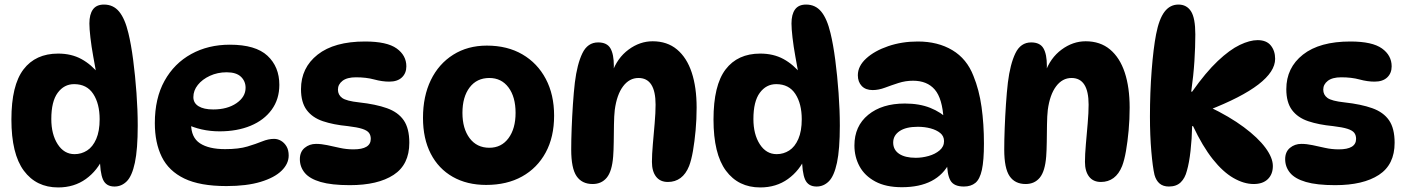

<svg xmlns="http://www.w3.org/2000/svg" viewBox="-20 -808 6166 842"><path d="M235 14Q139 14 84.5 -59.5Q30 -133 30 -284Q30 -434 83 -503.5Q136 -573 235 -573Q293 -573 337 -549Q381 -525 416 -481L404 -477Q397 -516 389 -560Q381 -604 376.5 -643Q372 -682 372 -705Q372 -745 387.5 -766.5Q403 -788 436 -788Q477 -788 502.5 -757Q528 -726 543 -663Q555 -614 564 -545Q573 -476 578.5 -400.5Q584 -325 584 -257Q584 -153 571.5 -94.5Q559 -36 536 -13Q513 10 482 10Q445 10 431.5 -21Q418 -52 418 -122H435Q408 -60 356.5 -23Q305 14 235 14ZM307 -132Q337 -132 362 -148Q387 -164 402 -198.5Q417 -233 417 -285Q417 -353 389 -396Q361 -439 305 -439Q261 -439 233 -401Q205 -363 205 -286Q205 -219 233 -175.5Q261 -132 307 -132Z M973 8Q857 8 788.5 -25Q720 -58 689.5 -120Q659 -182 659 -268Q659 -377 701.5 -453.5Q744 -530 818.5 -571Q893 -612 988 -612Q1101 -612 1153 -563.5Q1205 -515 1205 -436Q1205 -373 1171.5 -327Q1138 -281 1079 -256.5Q1020 -232 943 -232Q902 -232 864.5 -240.5Q827 -249 797 -264L821 -313Q818 -289 818 -265Q818 -205 857 -179.5Q896 -154 967 -154Q1027 -154 1065 -165.5Q1103 -177 1130 -188Q1157 -199 1182 -199Q1198 -199 1212.5 -190.5Q1227 -182 1236.5 -166Q1246 -150 1246 -126Q1246 -90 1215 -59.5Q1184 -29 1123 -10.5Q1062 8 973 8ZM915 -328Q977 -328 1017 -355.5Q1057 -383 1057 -423Q1057 -452 1036.5 -471.5Q1016 -491 974 -491Q934 -491 900.5 -475.5Q867 -460 847.5 -435.5Q828 -411 828 -382Q828 -356 851 -342Q874 -328 915 -328Z M1581 -626Q1677 -626 1719.5 -595.5Q1762 -565 1762 -517Q1762 -487 1742.5 -468.5Q1723 -450 1687 -450Q1656 -450 1621 -459.5Q1586 -469 1541 -469Q1502 -469 1482 -453.5Q1462 -438 1462 -415Q1462 -392 1480.5 -378.5Q1499 -365 1555 -359Q1628 -351 1677 -333.5Q1726 -316 1750.5 -280.5Q1775 -245 1775 -182Q1775 -86 1706 -41Q1637 4 1514 4Q1434 4 1386 -10Q1338 -24 1316.5 -50Q1295 -76 1295 -110Q1295 -142 1316 -159.5Q1337 -177 1366 -177Q1389 -177 1415 -171.5Q1441 -166 1470 -159.5Q1499 -153 1530 -153Q1606 -153 1606 -199Q1606 -215 1598 -225.5Q1590 -236 1568.5 -243Q1547 -250 1505 -255Q1442 -261 1396 -276.5Q1350 -292 1325 -325.5Q1300 -359 1300 -417Q1300 -511 1373 -568.5Q1446 -626 1581 -626Z M2112 3Q2028 3 1965.5 -32.5Q1903 -68 1869 -134Q1835 -200 1835 -291Q1835 -386 1869.5 -457Q1904 -528 1967.5 -568Q2031 -608 2115 -608Q2205 -608 2271 -569.5Q2337 -531 2373.5 -462Q2410 -393 2410 -301Q2410 -207 2373 -139Q2336 -71 2269.5 -34Q2203 3 2112 3ZM2126 -160Q2179 -160 2210 -202Q2241 -244 2241 -313Q2241 -383 2210 -424.5Q2179 -466 2126 -466Q2071 -466 2039.5 -424.5Q2008 -383 2008 -313Q2008 -244 2039.5 -202Q2071 -160 2126 -160Z M2603 -622Q2642 -622 2657 -596Q2672 -570 2672 -519Q2672 -507 2670.5 -493.5Q2669 -480 2666 -469L2664 -489Q2687 -554 2736.5 -590.5Q2786 -627 2842 -627Q2906 -627 2949 -591Q2992 -555 3013.5 -490Q3035 -425 3035 -336Q3035 -285 3030.5 -236Q3026 -187 3019 -146.5Q3012 -106 3002 -80Q2988 -45 2964.5 -27.5Q2941 -10 2909 -10Q2875 -10 2857 -33.5Q2839 -57 2839 -98Q2839 -130 2843 -175.5Q2847 -221 2851 -267.5Q2855 -314 2855 -349Q2855 -466 2780 -466Q2740 -466 2712.5 -429.5Q2685 -393 2676 -326Q2673 -300 2672.5 -261.5Q2672 -223 2671.5 -185.5Q2671 -148 2669 -122Q2664 -57 2641 -29Q2618 -1 2579 -1Q2532 -1 2508.5 -35.5Q2485 -70 2485 -152Q2485 -194 2487 -246Q2489 -298 2492.5 -350.5Q2496 -403 2501 -446Q2511 -527 2534 -574.5Q2557 -622 2603 -622Z M3314 14Q3218 14 3163.5 -59.5Q3109 -133 3109 -284Q3109 -434 3162 -503.5Q3215 -573 3314 -573Q3372 -573 3416 -549Q3460 -525 3495 -481L3483 -477Q3476 -516 3468 -560Q3460 -604 3455.5 -643Q3451 -682 3451 -705Q3451 -745 3466.5 -766.5Q3482 -788 3515 -788Q3556 -788 3581.5 -757Q3607 -726 3622 -663Q3634 -614 3643 -545Q3652 -476 3657.5 -400.5Q3663 -325 3663 -257Q3663 -153 3650.5 -94.5Q3638 -36 3615 -13Q3592 10 3561 10Q3524 10 3510.5 -21Q3497 -52 3497 -122H3514Q3487 -60 3435.5 -23Q3384 14 3314 14ZM3386 -132Q3416 -132 3441 -148Q3466 -164 3481 -198.5Q3496 -233 3496 -285Q3496 -353 3468 -396Q3440 -439 3384 -439Q3340 -439 3312 -401Q3284 -363 3284 -286Q3284 -219 3312 -175.5Q3340 -132 3386 -132Z M4207 10Q4163 10 4148 -16.5Q4133 -43 4133 -101L4145 -96Q4090 13 3935 13Q3865 13 3818.5 -12Q3772 -37 3749.5 -78.5Q3727 -120 3727 -170Q3727 -255 3787.5 -304.5Q3848 -354 3948 -354Q4012 -354 4059.5 -335Q4107 -316 4141 -282L4118 -284Q4113 -376 4079.5 -415Q4046 -454 3984 -454Q3951 -454 3920 -444Q3889 -434 3861 -423.5Q3833 -413 3807 -413Q3776 -413 3759 -431Q3742 -449 3742 -478Q3742 -518 3778.5 -551.5Q3815 -585 3875 -605.5Q3935 -626 4005 -626Q4093 -626 4156.5 -588Q4220 -550 4249 -475Q4274 -414 4284.5 -339Q4295 -264 4295 -179Q4295 -104 4286 -63Q4277 -22 4257.5 -6Q4238 10 4207 10ZM3996 -116Q4024 -116 4052.5 -124Q4081 -132 4100.5 -148.5Q4120 -165 4120 -189Q4120 -211 4103.5 -224.5Q4087 -238 4061 -245Q4035 -252 4005 -252Q3953 -252 3925 -233Q3897 -214 3897 -183Q3897 -151 3923 -133.5Q3949 -116 3996 -116Z M4502 -622Q4541 -622 4556 -596Q4571 -570 4571 -519Q4571 -507 4569.5 -493.5Q4568 -480 4565 -469L4563 -489Q4586 -554 4635.5 -590.5Q4685 -627 4741 -627Q4805 -627 4848 -591Q4891 -555 4912.5 -490Q4934 -425 4934 -336Q4934 -285 4929.5 -236Q4925 -187 4918 -146.5Q4911 -106 4901 -80Q4887 -45 4863.5 -27.5Q4840 -10 4808 -10Q4774 -10 4756 -33.5Q4738 -57 4738 -98Q4738 -130 4742 -175.5Q4746 -221 4750 -267.5Q4754 -314 4754 -349Q4754 -466 4679 -466Q4639 -466 4611.5 -429.5Q4584 -393 4575 -326Q4572 -300 4571.5 -261.5Q4571 -223 4570.5 -185.5Q4570 -148 4568 -122Q4563 -57 4540 -29Q4517 -1 4478 -1Q4431 -1 4407.5 -35.5Q4384 -70 4384 -152Q4384 -194 4386 -246Q4388 -298 4391.5 -350.5Q4395 -403 4400 -446Q4410 -527 4433 -574.5Q4456 -622 4502 -622Z M5106 10Q5081 10 5065.5 -3Q5050 -16 5043 -41Q5035 -75 5029 -144.5Q5023 -214 5023 -297Q5023 -402 5030.5 -499Q5038 -596 5050 -658Q5063 -725 5087 -756.5Q5111 -788 5148 -788Q5184 -788 5203 -758.5Q5222 -729 5222 -657Q5222 -603 5218 -540Q5214 -477 5204 -406H5208Q5268 -491 5320.5 -540.5Q5373 -590 5417 -611Q5461 -632 5495 -632Q5534 -632 5553 -608.5Q5572 -585 5572 -550Q5572 -494 5498.5 -437.5Q5425 -381 5278 -324L5282 -340Q5372 -297 5434.5 -250.5Q5497 -204 5529.5 -160Q5562 -116 5562 -80Q5562 -44 5540 -22.5Q5518 -1 5478 -1Q5435 -1 5389 -27.5Q5343 -54 5298.5 -110Q5254 -166 5212 -255H5208Q5207 -200 5201 -146.5Q5195 -93 5185 -59Q5177 -27 5158 -8.5Q5139 10 5106 10Z M5902 -626Q5998 -626 6040.5 -595.5Q6083 -565 6083 -517Q6083 -487 6063.5 -468.5Q6044 -450 6008 -450Q5977 -450 5942 -459.5Q5907 -469 5862 -469Q5823 -469 5803 -453.5Q5783 -438 5783 -415Q5783 -392 5801.5 -378.5Q5820 -365 5876 -359Q5949 -351 5998 -333.5Q6047 -316 6071.5 -280.5Q6096 -245 6096 -182Q6096 -86 6027 -41Q5958 4 5835 4Q5755 4 5707 -10Q5659 -24 5637.5 -50Q5616 -76 5616 -110Q5616 -142 5637 -159.5Q5658 -177 5687 -177Q5710 -177 5736 -171.5Q5762 -166 5791 -159.5Q5820 -153 5851 -153Q5927 -153 5927 -199Q5927 -215 5919 -225.5Q5911 -236 5889.5 -243Q5868 -250 5826 -255Q5763 -261 5717 -276.5Q5671 -292 5646 -325.5Q5621 -359 5621 -417Q5621 -511 5694 -568.5Q5767 -626 5902 -626Z"/></svg>

Font: DynaPuff Medium
Style: Regular
Weight: 500
Version: Version 2.000